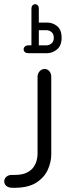

<svg xmlns="http://www.w3.org/2000/svg" viewBox="-115 -715 318 910"><path d="M34 -500V-674Q34 -684 39 -689.5Q44 -695 51 -695Q59 -695 64 -689.5Q69 -684 69 -674V-608H109Q135 -608 156 -591Q177 -574 177 -536Q177 -499 155.5 -481Q134 -463 109 -463H19Q9 -463 3 -468Q-3 -473 -3 -481Q-3 -489 3 -494.5Q9 -500 19 -500ZM69 -572V-500H104Q118 -500 129 -509Q140 -518 140 -536Q140 -554 129 -563Q118 -572 104 -572ZM-41 175H-57Q-74 175 -84.5 166.5Q-95 158 -95 145Q-95 132 -85 123Q-75 114 -59 114H-45Q-10 114 11.5 103.5Q33 93 44 77Q55 61 59 44.5Q63 28 63 16V-350Q63 -367 73 -377.5Q83 -388 96 -388Q110 -388 119 -377.5Q128 -367 128 -350V16Q128 53 111.5 89.5Q95 126 58 150Q21 174 -41 175Z"/></svg>

Font: Beiruti
Style: Regular
Weight: 400
Designer: Arlette Boutros
Foundry: Boutros
Version: Version 1.41